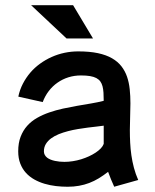

<svg xmlns="http://www.w3.org/2000/svg" viewBox="-20 -710 596 739"><path d="M512 -17.2Q501.9 -40.1 495.5 -64.1Q489.2 -88 485.7 -112.3Q482.2 -136.5 481 -161.1Q479.8 -185.6 479.8 -209.4Q479.8 -235.4 480.9 -261.5Q482 -287.6 482 -311.8Q482 -340.2 479.3 -366.3Q476.6 -392.4 469 -414.6Q461.4 -436.7 447.5 -454.7Q433.5 -472.8 411.3 -485.6Q389.1 -498.5 356.9 -505.4Q324.8 -512.2 280.8 -512.2Q254.3 -512.2 228.6 -506.8Q202.8 -501.4 179.2 -490.8Q155.5 -480.3 134.5 -465.1Q113.5 -450 96.8 -430.6Q80.2 -411.2 68.1 -387.9Q56 -364.6 50.5 -338.1L144.4 -317.1Q153.3 -340.8 167.9 -359.8Q182.5 -378.8 201.6 -392Q220.6 -405.3 243.4 -412.5Q266.2 -419.6 291.5 -419.6Q311.9 -419.6 326.4 -417.2Q340.9 -414.7 350.7 -409.6Q360.4 -404.4 366.1 -396.6Q371.7 -388.8 374.6 -377.9Q377.4 -367 378.3 -353.2Q379.2 -339.4 379.2 -322Q356.7 -316.2 330.6 -311.8Q304.4 -307.4 277.1 -302.7Q249.7 -297.9 222.4 -292Q195 -286 169.6 -277.2Q144.2 -268.5 122.4 -256Q100.6 -243.6 84.6 -225.7Q68.7 -207.9 59.4 -183.8Q50.1 -159.8 50.1 -127.5Q50.1 -100.8 58.1 -80.3Q66 -59.9 79.8 -44.7Q93.6 -29.6 112.1 -19.2Q130.6 -8.9 151.6 -2.7Q172.7 3.5 195.5 6.2Q218.3 8.8 240.2 8.8Q263.5 8.8 284 5.1Q304.5 1.5 323.4 -5.7Q342.4 -12.9 360.2 -23.7Q378 -34.6 396.1 -48.6Q401.4 -33.9 407.3 -19.5Q413.2 -5.1 419.6 8.7ZM379.2 -156.2Q376.1 -147.5 368 -138.9Q359.9 -130.4 348.3 -122.7Q336.7 -115 322.5 -108.4Q308.3 -101.9 292.6 -97Q276.9 -92.2 260.3 -89.6Q243.8 -87 227.9 -87Q218.8 -87 209.5 -87.9Q200.1 -88.9 191.5 -90.7Q182.8 -92.5 175.1 -95.6Q167.4 -98.6 161.5 -103.1Q155.7 -107.6 152.3 -113.8Q149 -119.9 149 -127.5Q149 -143.4 156.5 -155.7Q164 -168.1 176.7 -177.4Q189.5 -186.8 206.2 -193.6Q223 -200.3 241.8 -205.2Q260.5 -210.1 280.1 -213.3Q299.7 -216.6 318.1 -218.9Q336.4 -221.3 352.3 -222.9Q368.2 -224.5 379.2 -226.3ZM261.4 -689.9H99.8L236.1 -562H338Z"/></svg>

Font: Saysettha
Style: Regular
Weight: 400
Designer: John M. Durdin
Foundry: Lao Script for Windows
Version: Version 2.201